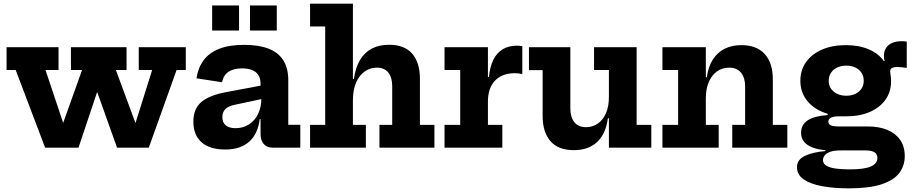

<svg xmlns="http://www.w3.org/2000/svg" viewBox="-20 -810 5017 1053"><path d="M741 -551H999V-426H948.5L796 0H622L470 -426L557.5 -303H465.5L553 -426L410.5 0H227.5L66 -426H16V-551H301V-426H229.5L372 0L279 -136.5H372L278 0L430 -426H369V-551H674V-426H615.5L773 0L673.5 -136.5H766.5L680.5 0L814.5 -426H741Z M1477.5 0Q1444.5 0 1426.8 -19.8Q1409 -39.5 1409 -75.5V-194L1419.5 -214L1413.5 -274L1409 -307.5V-351Q1409 -379.5 1397 -398.2Q1385 -417 1362.2 -426Q1339.5 -435 1307.5 -435Q1262.5 -435 1234.2 -416.8Q1206 -398.5 1197.5 -359L1057.5 -380.5Q1066.5 -439 1097 -480Q1127.5 -521 1182.5 -542.5Q1237.5 -564 1320 -564Q1397.5 -564 1451.2 -543.8Q1505 -523.5 1533 -480.5Q1561 -437.5 1561 -369.5V-125.5H1627V0ZM1216 10Q1129.5 10 1085 -30Q1040.5 -70 1040.5 -143Q1040.5 -214 1085 -251.2Q1129.5 -288.5 1224.5 -305.5L1437 -345.5V-271.5L1268.5 -235.5Q1232.5 -228.5 1216 -211.8Q1199.5 -195 1199.5 -167.5Q1199.5 -138 1218.2 -122.5Q1237 -107 1272 -107Q1312 -107 1344.2 -127Q1376.5 -147 1395 -184.2Q1413.5 -221.5 1413.5 -274L1438.5 -156.5H1404.5Q1393.5 -73 1345 -31.5Q1296.5 10 1216 10ZM1143.5 -780H1291V-642.5H1143.5ZM1351 -780H1498V-642.5H1351Z M1915.5 -125H1986.5V0H1680.5V-125H1763.5V-665H1680.5V-790H1915.5ZM2131 -125V-338Q2131 -384.5 2109.8 -411.8Q2088.5 -439 2046.5 -439Q2010.5 -439 1980.8 -418.5Q1951 -398 1933.2 -357.8Q1915.5 -317.5 1915.5 -258.5L1889.5 -377H1921Q1929.5 -439.5 1954.5 -481.2Q1979.5 -523 2019.8 -543.8Q2060 -564.5 2114 -564.5Q2198.5 -564.5 2240.8 -515.5Q2283 -466.5 2283 -378V-125H2362.5V0H2061V-125Z M2656 -125H2735V0H2418V-125H2504V-426H2418V-551H2656ZM2844.5 -403.5Q2836 -406 2825.8 -407.2Q2815.5 -408.5 2803.5 -408.5Q2734 -408.5 2695 -368Q2656 -327.5 2656 -252.5L2629.5 -388H2661.5Q2667 -445 2686.2 -483.2Q2705.5 -521.5 2738 -540.5Q2770.5 -559.5 2815 -559.5Q2823.5 -559.5 2830.8 -558.8Q2838 -558 2844.5 -556.5Z M3319.5 -426H3238V-551H3471.5V-125H3552V0H3319.5ZM3108 -551V-214Q3108 -167.5 3130 -140Q3152 -112.5 3194.5 -112.5Q3229 -112.5 3257.5 -131.5Q3286 -150.5 3302.8 -187.8Q3319.5 -225 3319.5 -280L3346 -161.5H3314Q3302 -74 3253.8 -30.2Q3205.5 13.5 3127.5 13.5Q3041.5 13.5 2998.8 -36Q2956 -85.5 2956 -173.5V-425.5H2881V-551Z M3851 -125H3921.5V0H3613V-125H3699V-426H3613V-551H3851ZM4066.5 -125V-336.5Q4066.5 -383.5 4044.2 -411.2Q4022 -439 3978.5 -439Q3941.5 -439 3912.8 -418.8Q3884 -398.5 3867.5 -360.8Q3851 -323 3851 -271L3824.5 -386.5H3856.5Q3864.5 -445 3889.8 -484Q3915 -523 3954.8 -542.8Q3994.5 -562.5 4046 -562.5Q4129.5 -562.5 4174 -513.8Q4218.5 -465 4218.5 -374V-125H4298V0H3996V-125Z M4635.5 223Q4553.5 223 4489.2 211.2Q4425 199.5 4388 174Q4351 148.5 4351 107Q4351 65.5 4394.2 45Q4437.5 24.5 4506.5 18.5V4L4594 15Q4553.5 14.5 4531.8 23Q4510 31.5 4501.8 43.8Q4493.5 56 4493.5 67.5Q4493.5 87.5 4512.2 98.8Q4531 110 4564 114.5Q4597 119 4639.5 119Q4720.5 119 4756.2 103Q4792 87 4792 56Q4792 15 4728 15H4541.5Q4464 15 4418.8 -9.2Q4373.5 -33.5 4373.5 -82Q4373.5 -126.5 4410 -150.2Q4446.5 -174 4519.5 -179V-201L4621 -172H4579.5Q4552 -172 4537.5 -164.8Q4523 -157.5 4523 -142.5Q4523 -128 4537.2 -122.2Q4551.5 -116.5 4580 -116.5H4739.5Q4800.5 -116.5 4846 -97.8Q4891.5 -79 4916.8 -42.8Q4942 -6.5 4942 46Q4942 99 4912 138.8Q4882 178.5 4814.8 200.8Q4747.5 223 4635.5 223ZM4621 -172Q4547 -172 4490.2 -196.2Q4433.5 -220.5 4401.5 -264.2Q4369.5 -308 4369.5 -367Q4369.5 -426 4401 -470Q4432.5 -514 4488.8 -538.2Q4545 -562.5 4619.5 -562.5Q4692 -562.5 4746.8 -538.5Q4801.5 -514.5 4830.5 -470.5Q4849 -447 4858 -420.8Q4867 -394.5 4867 -364.5Q4867 -306 4836 -262.8Q4805 -219.5 4749.8 -195.8Q4694.5 -172 4621 -172ZM4621.5 -285Q4649.5 -285 4671 -295.2Q4692.5 -305.5 4704.8 -323.8Q4717 -342 4717 -367Q4717 -392 4704.8 -410.8Q4692.5 -429.5 4671 -439.8Q4649.5 -450 4621.5 -450Q4593.5 -450 4571.8 -439.8Q4550 -429.5 4537.5 -410.8Q4525 -392 4525 -367Q4525 -342 4537.5 -323.8Q4550 -305.5 4571.8 -295.2Q4593.5 -285 4621.5 -285ZM4867 -364.5 4832 -423.5 4805 -464 4832 -476.5Q4829.5 -482.5 4828.5 -489.2Q4827.5 -496 4827.5 -502.5Q4827.5 -529 4839.5 -547.2Q4851.5 -565.5 4873.2 -574.8Q4895 -584 4924 -584Q4932.5 -584 4939.8 -583.5Q4947 -583 4953 -582V-437.5Q4938 -440 4924.5 -441.2Q4911 -442.5 4901.5 -442.5Q4887 -442.5 4878.2 -439.8Q4869.5 -437 4865.8 -431.8Q4862 -426.5 4862 -419Q4862 -413.5 4863.2 -405.8Q4864.5 -398 4865.8 -387.2Q4867 -376.5 4867 -364.5Z"/></svg>

Font: Hepta Slab
Style: Bold
Weight: 700
Designer: Michael LaGattuta
Foundry: Michael LaGattuta
Version: Version 1.100